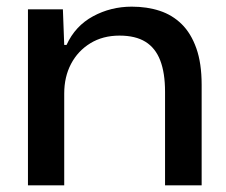

<svg xmlns="http://www.w3.org/2000/svg" viewBox="-20 -557 679 577"><path d="M64 0V-529H169L173 -422H180Q206 -479 259.5 -508Q313 -537 376 -537Q422 -537 460 -524.5Q498 -512 526 -484.5Q554 -457 570 -412Q586 -367 586 -302V0H476V-281Q476 -338 461.5 -375.5Q447 -413 417 -431.5Q387 -450 339 -450Q289 -450 251.5 -427Q214 -404 193.5 -365Q173 -326 173 -276V0Z"/></svg>

Font: Mona Sans SemiExpanded Medium
Style: Regular
Weight: 500
Width: 6
Designer: Deni Anggara
Foundry: GitHub
Version: Version 2.000